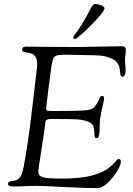

<svg xmlns="http://www.w3.org/2000/svg" viewBox="-20 -944 671 972"><path d="M351 -754C351 -750 354 -746 359 -746C374 -746 509 -878 509 -901C509 -917 470 -924 462 -924C459 -924 450 -922 442 -906C374 -775 351 -767 351 -754ZM20 -14C20 -9 20 0 55 0C104 0 112 -3 167 -3C228 -3 348 8 476 8C522 8 592 -93 592 -125C592 -135 587 -139 582 -139C556 -139 549 -40 300 -40C200 -40 174 -44 174 -77C174 -94 202 -254 210 -325C211 -341 228 -342 249 -342C260 -342 247 -341 334 -341C386 -341 422 -334 441 -320C458 -308 458 -279 458 -260C458 -251 460 -244 469 -244C490 -244 482 -308 487 -343C492 -383 507 -429 507 -447C507 -455 504 -458 495 -458C482 -458 485 -436 461 -406C445 -386 438 -382 257 -382C217 -382 214 -383 214 -396C214 -409 235 -571 239 -599C249 -659 248 -667 310 -667C367 -667 384 -665 464 -664C532 -663 564 -638 569 -632C601 -595 576 -556 603 -556C611 -556 616 -572 616 -584C616 -605 613 -622 613 -638C613 -661 617 -678 617 -691C617 -708 606 -710 599 -710C569 -710 408 -706 368 -706C217 -706 144 -708 115 -708C97 -708 92 -703 92 -693C92 -663 168 -701 168 -620C168 -615 168 -608 167 -599L131 -296C124 -242 116 -197 111 -163C95 -69 92 -31 42 -28C26 -27 20 -19 20 -14Z"/></svg>

Font: OFL Sorts Mill Goudy
Style: Italic
Weight: 500
Italic angle: -6°
Version: Version 003.000